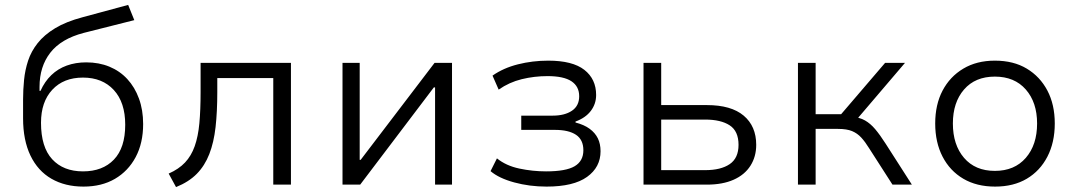

<svg xmlns="http://www.w3.org/2000/svg" viewBox="-20 -752 4389 782"><path d="M320 8Q245 8 189.5 -24Q134 -56 104 -118.5Q74 -181 74 -270V-347Q74 -386 78 -426.5Q82 -467 94.5 -505Q107 -543 133.5 -576.5Q160 -610 204.5 -637Q249 -664 317 -682L502 -732L527 -670L321 -618Q229 -594 185 -537.5Q141 -481 141 -398V-382H145Q162 -420 189 -446Q216 -472 252 -485Q288 -498 331 -498Q383 -498 425.5 -480.5Q468 -463 498.5 -430Q529 -397 546 -350.5Q563 -304 563 -247Q563 -169 532.5 -112Q502 -55 448 -23.5Q394 8 320 8ZM318 -54Q398 -54 444 -102Q490 -150 490 -244Q490 -335 443.5 -385.5Q397 -436 318 -436Q239 -436 193 -386.5Q147 -337 147 -252Q147 -153 192.5 -103.5Q238 -54 318 -54Z M697 10 667 -45Q708 -63 733.5 -90Q759 -117 773 -156.5Q787 -196 792 -250Q797 -304 797 -377V-496H1165V0H1093V-434H865V-376Q865 -297 858 -234.5Q851 -172 832.5 -124.5Q814 -77 781.5 -44Q749 -11 697 10Z M1375 0V-496H1445V-101H1449L1750 -496H1821V0H1752V-396H1747L1447 0Z M2206 8Q2137 8 2074.5 -9Q2012 -26 1978 -55L2004 -107Q2041 -77 2095 -65.5Q2149 -54 2204 -54Q2285 -54 2320.5 -75Q2356 -96 2356 -140Q2356 -183 2326 -203Q2296 -223 2240 -223H2103V-281H2231Q2280 -281 2309.5 -301Q2339 -321 2339 -360Q2339 -400 2307.5 -421Q2276 -442 2210 -442Q2156 -442 2105 -429.5Q2054 -417 2011 -387L1986 -444Q2030 -475 2089.5 -490Q2149 -505 2213 -505Q2312 -505 2360 -467.5Q2408 -430 2408 -365Q2408 -329 2386.5 -300.5Q2365 -272 2324 -257V-253Q2359 -244 2381.5 -227.5Q2404 -211 2415 -188.5Q2426 -166 2426 -136Q2426 -71 2371 -31.5Q2316 8 2206 8Z M2601 0V-496H2673V-324H2859Q2958 -324 3009 -281Q3060 -238 3060 -162Q3060 -114 3036.5 -77Q3013 -40 2968 -20Q2923 0 2859 0ZM2673 -59H2852Q2916 -59 2952 -83.5Q2988 -108 2988 -162Q2988 -218 2952 -241.5Q2916 -265 2852 -265H2673Z M3230 0V-496H3302V-287H3406L3585 -496H3666L3463 -258L3448 -277Q3481 -274 3503 -261.5Q3525 -249 3544.5 -226Q3564 -203 3587 -167L3694 0H3615L3520 -148Q3504 -174 3488 -191.5Q3472 -209 3450.5 -218Q3429 -227 3393 -227H3302V0Z M4033 8Q3958 8 3903.5 -24Q3849 -56 3819 -114Q3789 -172 3789 -249Q3789 -326 3819 -383Q3849 -440 3903.5 -472.5Q3958 -505 4032 -505Q4108 -505 4162 -472.5Q4216 -440 4246 -383Q4276 -326 4276 -249Q4276 -172 4246 -114Q4216 -56 4162 -24Q4108 8 4033 8ZM4032 -56Q4112 -56 4158 -109Q4204 -162 4204 -249Q4204 -335 4158 -387.5Q4112 -440 4032 -440Q3952 -440 3906.5 -387.5Q3861 -335 3861 -249Q3861 -162 3906.5 -109Q3952 -56 4032 -56Z"/></svg>

Font: Nunito Sans 6pt Light
Style: Regular
Weight: 300
Version: Version 3.101;gftools[0.9.27]